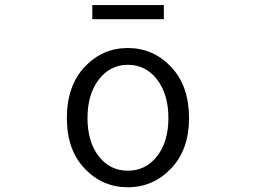

<svg xmlns="http://www.w3.org/2000/svg" viewBox="-20 -749 1040 781"><path d="M252 -268.6Q252 -399.4 324.2 -476.6Q396.5 -553.7 500 -553.7Q603.5 -553.7 676.3 -476.6Q749 -399.4 749 -268.6Q749 -140.6 676.3 -64Q603.5 12.7 500 12.7Q396.5 12.7 324.2 -63.5Q252 -139.6 252 -268.6ZM665 -268.6Q665 -365.2 619.1 -425.3Q573.2 -485.4 500 -485.4Q427.7 -485.4 381.8 -425.3Q335.9 -365.2 335.9 -268.6Q335.9 -172.9 381.3 -113.8Q426.8 -54.7 500 -54.7Q573.2 -54.7 619.1 -113.8Q665 -172.9 665 -268.6ZM355.5 -670.9V-728.5H646.5V-670.9Z"/></svg>

Font: Gen Shin Gothic Monospace Normal
Style: Regular
Weight: 350
Designer: [Source Han Sans]
Ryoko NISHIZUKA  (kana & ideographs); Paul D. Hunt (Latin, Greek & Cyrillic); Wenlong ZHANG  (bopomofo
Version: Version 1.002.20150607